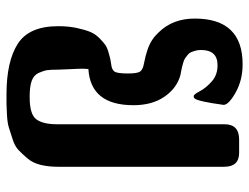

<svg xmlns="http://www.w3.org/2000/svg" viewBox="-110 -664 784 605"><g transform="rotate(-90 282.5 -361.0)"><path d="M60 -47V-571Q60 -601 66 -625.5Q72 -650 86 -666.5Q100 -683 112.5 -695Q125 -707 147.5 -714Q170 -721 183.5 -725.5Q197 -730 223 -731.5Q249 -733 257.5 -733Q266 -733 289 -733Q392 -733 447.5 -697.5Q503 -662 503 -570Q503 -538 497.5 -512.5Q492 -487 485.5 -470.5Q479 -454 466 -441Q453 -428 444.5 -422Q436 -416 420.5 -411.5Q405 -407 400 -406Q395 -405 382 -403Q365 -401 359.5 -392Q354 -383 354 -350Q354 -320 360.5 -311.5Q367 -303 385 -300Q437 -290 461 -273Q473 -265 484 -253Q527 -209 527 -140Q527 11 383 11Q333 11 294 -11Q255 -33 255 -49Q266 -129 275 -140L279 -143H283Q288 -143 298 -124Q308 -105 328.5 -86.5Q349 -68 380 -68Q428 -68 428 -120Q428 -130 425.5 -138.5Q423 -147 420.5 -152.5Q418 -158 411.5 -163Q405 -168 401.5 -170.5Q398 -173 388.5 -176Q379 -179 376 -179.5Q373 -180 362 -182.5Q351 -185 349 -185Q308 -196 281 -235Q254 -274 254 -333Q254 -468 368 -475Q368 -478 368.5 -483Q369 -488 369 -491Q369 -506 367.5 -534Q366 -562 366 -571Q366 -594 364.5 -604.5Q363 -615 356 -631Q349 -647 331 -653.5Q313 -660 283 -660H279Q225 -660 209.5 -639Q194 -618 194 -574V-46Q194 0 146 0H104Q60 0 60 -47Z"/></g></svg>

Font: CMU Sans Serif
Style: Bold
Weight: 700
Version: Version 0.7.0